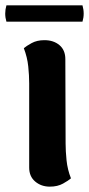

<svg xmlns="http://www.w3.org/2000/svg" viewBox="-36 -682 333 717"><path d="M209 -146Q209 -118 212.5 -83.5Q216 -49 229 -16Q220 -8 199.5 3.5Q179 15 150 15Q118 15 95.5 -4Q73 -23 73 -56V-371Q73 -400 69.5 -434Q66 -468 53 -502Q62 -510 82 -521Q102 -532 130 -532Q164 -532 186 -513.5Q208 -495 208 -461ZM-12 -662H272Q281 -631 272 -601H-12Q-21 -631 -12 -662Z"/></svg>

Font: Arima Thin
Style: Regular
Weight: 100
Designer: Joana Correia and Natanael Gama
Foundry: NDISCOVER
Version: Version 1.101;gftools[0.9.23]